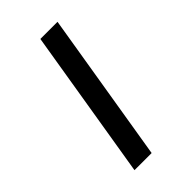

<svg xmlns="http://www.w3.org/2000/svg" viewBox="-282 -922 1164 1164"><g transform="rotate(-45 300.0 -340.0)"><path d="M147 143 306 -823H453L294 143Z"/></g></svg>

Font: Iosevka Curly Slab HvExObl
Style: Regular
Weight: 900
Width: 7
Italic angle: -9°
Monospace: yes
Designer: Belleve Invis
Foundry: Belleve Invis
Version: Version 11.1.0; ttfautohint (v1.8.3)